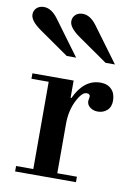

<svg xmlns="http://www.w3.org/2000/svg" viewBox="-103 -811 620 867"><g transform="rotate(10 207.0 -377.0)"><path d="M28 -425V-450H217V-371H221Q263 -462 339 -462Q371 -462 389.5 -443Q408 -424 408 -391Q408 -362 390.5 -346.5Q373 -331 348 -331Q328 -331 313 -342Q298 -353 298 -371Q298 -375 299.5 -381.5Q301 -388 301 -391Q301 -404 285 -404Q263 -404 240 -357.5Q217 -311 217 -252V-25H307V0H28V-25H107V-425ZM388 -554H345L210 -648Q160 -683 160 -712Q160 -730 172.5 -742Q185 -754 206 -754Q240 -754 270 -714ZM210 -554H167L32 -648Q-18 -683 -18 -712Q-18 -730 -5.5 -742Q7 -754 28 -754Q62 -754 92 -714Z"/></g></svg>

Font: Libre Bodoni
Style: Regular
Weight: 400
Designer: Pablo Impallari, Rodrigo Fuenzalida
Foundry: Pablo Impallari, Rodrigo Fuenzalida
Version: Version 1.001